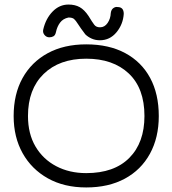

<svg xmlns="http://www.w3.org/2000/svg" viewBox="-20 -737 758 844"><path d="M359 87Q262 87 190.5 47Q119 7 79.5 -63.5Q40 -134 40 -227Q40 -323 79 -393.5Q118 -464 189.5 -503Q261 -542 359 -542Q459 -542 530.5 -503.5Q602 -465 640 -394.5Q678 -324 678 -227Q678 -132 639 -61Q600 10 528.5 48.5Q457 87 359 87ZM359 24Q482 24 548.5 -43Q615 -110 615 -227Q615 -349 546 -414Q477 -479 359 -479Q241 -479 172 -412Q103 -345 103 -227Q103 -149 136 -93Q169 -37 227 -6.5Q285 24 359 24ZM419 -560Q399 -560 382.5 -567.5Q366 -575 355 -586Q333 -615 323 -631Q313 -647 305.5 -653.5Q298 -660 281 -660Q257 -655 244 -637.5Q231 -620 226 -596Q223 -582 215 -577.5Q207 -573 197 -573Q184 -573 175.5 -583.5Q167 -594 170 -607Q181 -655 211 -686Q241 -717 281 -717Q310 -717 330.5 -705.5Q351 -694 369 -667Q386 -639 394.5 -628Q403 -617 419 -617H420Q440 -617 453 -636Q466 -655 467 -680Q469 -695 478.5 -701.5Q488 -708 497 -706Q524 -706 524 -676Q521 -630 492 -595Q463 -560 419 -560Z"/></svg>

Font: Hachi Maru Pop
Style: Regular
Weight: 400
Designer: Nontynet
Foundry: Nontynet
Version: Version 1.300